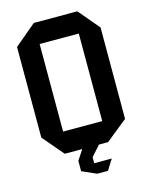

<svg xmlns="http://www.w3.org/2000/svg" viewBox="-127 -792 791 1019"><g transform="rotate(-15 269.0 -283.0)"><path d="M161 -597V-713H399L496 -598V-597ZM139 0 41 -115V-116H376V0ZM41 -116V-613L160 -713H161V-116ZM376 0V-597H496V-96L377 0ZM199 56V55L235 0H326V1L277 56ZM276 146 199 112V56H277V146ZM277 147V89H373V90L337 147Z"/></g></svg>

Font: Foldit Medium
Style: Regular
Weight: 500
Version: Version 1.003